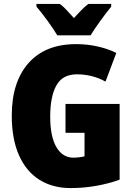

<svg xmlns="http://www.w3.org/2000/svg" viewBox="-20 -949 690 979"><path d="M590 -419V-33Q536 -13 471 -1.5Q406 10 340 10Q249 10 181.5 -32Q114 -74 77 -157Q40 -240 40 -359Q40 -531 125.5 -627.5Q211 -724 368 -724Q427 -724 480.5 -711.5Q534 -699 573 -679L518 -533Q451 -570 372 -570Q299 -570 267.5 -513.5Q236 -457 236 -354Q236 -253 267.5 -199Q299 -145 354 -145Q366 -145 383.5 -147Q401 -149 411 -152V-272H314V-419ZM547 -915Q523 -886 491.5 -842.5Q460 -799 442 -769H272Q255 -798 222 -843.5Q189 -889 166 -915V-929H285Q305 -915 333 -883Q347 -867 357 -857Q363 -863 386.5 -888.5Q410 -914 431 -929H547Z"/></svg>

Font: Noto Sans Display Black Narrow
Style: Regular
Weight: 900
Width: 4
Designer: Monotype Design team
Foundry: Monotype Imaging Inc.
Version: Version 1.000